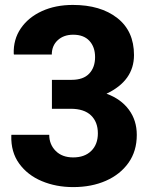

<svg xmlns="http://www.w3.org/2000/svg" viewBox="-20 -741 584 771"><path d="M273.9 10.3Q205.1 10.3 147.9 -13.7Q90.8 -37.6 57.1 -84Q23.4 -130.4 25.4 -196.8L25.9 -199.7H177.7Q177.7 -161.1 203.6 -135Q229.5 -108.9 273.9 -108.9Q319.8 -108.9 346.4 -135Q373 -161.1 373 -205.6Q373 -251 345.5 -277.6Q317.9 -304.2 263.7 -304.2H188.5V-420.4H267.6Q314.5 -420.4 338.1 -445.3Q361.8 -470.2 361.8 -511.7Q361.8 -552.2 339.1 -576.9Q316.4 -601.6 273.9 -601.6Q235.8 -601.6 211.9 -579.6Q188 -557.6 188 -522H36.1L35.2 -524.9Q33.2 -582.5 63.5 -627Q93.8 -671.4 148.2 -696.3Q202.6 -721.2 272.5 -721.2Q383.8 -721.2 450.9 -668.7Q518.1 -616.2 518.1 -520Q518.1 -417 407.7 -364.7Q465.3 -343.8 497.3 -300.8Q529.3 -257.8 529.3 -199.2Q529.3 -134.3 496.1 -87.4Q462.9 -40.5 405.3 -15.1Q347.7 10.3 273.9 10.3Z"/></svg>

Font: Roboto Slab ExtraBold
Style: Regular
Weight: 800
Designer: Google
Version: Version 2.001; ttfautohint (v1.8.3)